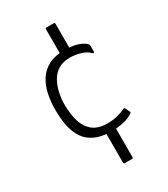

<svg xmlns="http://www.w3.org/2000/svg" viewBox="-199 -800 872 995"><g transform="rotate(-30 237.5 -302.0)"><path d="M269 -73Q210 -73 171 -91.5Q132 -110 110.5 -143Q89 -176 80.5 -220Q72 -264 72 -315Q72 -363 81 -406.5Q90 -450 112 -485Q134 -520 172 -540Q210 -560 268 -560Q309 -560 339 -551.5Q369 -543 389 -526Q394 -521 395 -519Q396 -517 396 -511V-477Q396 -471 392.5 -471Q389 -471 385 -474Q367 -493 335.5 -502.5Q304 -512 272 -512Q230 -512 202 -494.5Q174 -477 158 -447.5Q142 -418 134.5 -383.5Q127 -349 127 -314Q127 -255 141 -211.5Q155 -168 186.5 -143.5Q218 -119 271 -119Q304 -119 330 -125.5Q356 -132 378 -142Q386 -147 390 -140L402 -114Q404 -110 403 -108Q402 -106 398 -104Q375 -88 341.5 -80.5Q308 -73 269 -73ZM296 -99V97Q296 100 294.5 102Q293 104 289 104H246Q242 104 240.5 102Q239 100 239 94V-99ZM239 -529V-701Q239 -704 240.5 -706Q242 -708 246 -708H289Q293 -708 294.5 -706Q296 -704 296 -700V-529Z"/></g></svg>

Font: Glory Thin Light
Style: Regular
Weight: 300
Version: Version 1.011